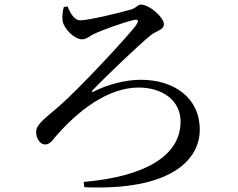

<svg xmlns="http://www.w3.org/2000/svg" viewBox="-20 -780 1040 840"><path d="M275 -752C288 -722 305 -691 331 -691C369 -691 520 -728 555 -739C577 -746 583 -760 596 -760C634 -760 697 -704 697 -674C697 -649 662 -644 641 -627C590 -587 425 -428 386 -386C378 -378 381 -375 391 -380C452 -411 531 -431 596 -431C743 -431 854 -351 854 -213C854 -76 720 55 349 39L346 16C612 -7 770 -97 770 -248C770 -339 693 -397 586 -397C451 -397 319 -294 221 -180C206 -161 196 -148 177 -148C157 -148 138 -172 138 -203C138 -237 181 -265 237 -314C324 -389 534 -615 574 -668C588 -688 588 -698 563 -692C524 -683 430 -650 390 -631C372 -622 358 -608 339 -608C304 -608 259 -656 254 -688C251 -706 254 -731 259 -749Z"/></svg>

Font: Noto Serif HK Medium
Style: Regular
Weight: 500
Designer: Ryoko NISHIZUKA 西塚涼子 (kana & ideographs); Frank Grießhammer (Latin, Greek & Cyrillic); Wenlong ZHANG 张文龙 (bopomofo); San
Foundry: Adobe
Version: Version 2.001;hotconv 1.1.0;makeotfexe 2.6.0